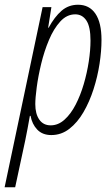

<svg xmlns="http://www.w3.org/2000/svg" viewBox="-63 -560 473 810"><path d="M-43.5 230 116.7 -529.8H153.8L140.1 -442.9H142.1Q167 -488.8 196.5 -514.4Q226.1 -540 266.1 -540Q314 -540 339.6 -502.2Q365.2 -464.4 365.2 -391.6Q365.2 -344.7 356.9 -290.5Q348.6 -236.3 331.5 -183.3Q314.5 -130.4 289.1 -86.7Q263.7 -43 229.7 -16.6Q195.8 9.8 153.3 9.8Q116.2 9.8 94.2 -13.2Q72.3 -36.1 65.9 -71.3H63Q58.6 -46.9 53.7 -19.8Q48.8 7.3 43.5 32.2L1 230ZM150.9 -31.2Q182.6 -31.2 209.2 -55.2Q235.8 -79.1 256.1 -118.4Q276.4 -157.7 290.3 -205.1Q304.2 -252.4 311.5 -300.5Q318.8 -348.6 318.8 -388.7Q318.8 -447.3 301.5 -473.4Q284.2 -499.5 254.4 -499.5Q218.8 -499.5 191.2 -469.2Q163.6 -439 143.6 -391.4Q123.5 -343.8 110.8 -291Q98.1 -238.3 92 -192.4Q85.9 -146.5 85.9 -120.6Q85.9 -79.6 102.8 -55.4Q119.6 -31.2 150.9 -31.2Z"/></svg>

Font: Open Sans Condensed Light
Style: Italic
Weight: 300
Width: 3
Italic angle: -12°
Designer: Monotype Design Team
Foundry: Monotype Imaging Inc.
Version: Version 3.000; ttfautohint (v1.8.4)